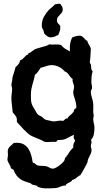

<svg xmlns="http://www.w3.org/2000/svg" viewBox="-20 -809 589 1061"><path d="M481.9 -35.2Q484.4 -32.7 485.1 -29.8Q485.8 -26.9 485.8 -23.9Q485.8 -18.6 483.9 -13.2Q481.9 -7.8 481.9 -2Q481.9 3.9 483.9 9.5Q485.8 15.1 485.8 21Q485.8 29.8 482.4 38.1Q479 46.4 474.9 54.2Q470.7 62 467.3 69.8Q463.9 77.6 463.9 85.9Q463.9 87.9 458.5 98.1Q453.1 108.4 446.3 120.8Q439.5 133.3 432.9 144.5Q426.3 155.8 423.8 159.2Q417.5 161.6 412.6 165.5Q407.7 169.4 402.6 173.6Q397.5 177.7 391.8 180.9Q386.2 184.1 378.9 185.1Q377 191.4 371.8 194.6Q366.7 197.8 360.8 200.4Q355 203.1 349.6 206.5Q344.2 210 342.8 216.8H338.9Q332.5 216.3 326.4 218Q320.3 219.7 314 222.2Q307.6 224.6 301.5 227.1Q295.4 229.5 289.1 230Q277.8 231 266.6 231.4Q255.4 231.9 244.1 231.9Q236.8 231.9 228.3 231.7Q219.7 231.4 211.2 230Q202.6 228.5 194.8 225.6Q187 222.7 182.1 216.8Q175.8 214.4 169.2 213.6Q162.6 212.9 155.8 210L149.9 204.1Q132.8 198.7 118.7 193.8Q104.5 189 93.3 181.4Q82 173.8 72.8 162.4Q63.5 150.9 56.2 132.8Q54.7 127.4 49.3 125.7Q43.9 124 40 120.1Q39.6 113.3 36.6 107.4Q33.7 101.6 30.3 95.7Q26.9 89.8 23.9 84Q21 78.1 21 70.8Q21 65.4 22.5 60.3Q23.9 55.2 23.9 48.8Q23.9 43.5 23.4 37.8Q22.9 32.2 22.9 26.9Q22.9 18.1 26.4 12Q29.8 5.9 34.7 0.7Q39.6 -4.4 45.4 -9Q51.3 -13.7 56.2 -19Q60.5 -19 64.5 -19.5Q68.4 -20 73.2 -20Q96.2 -20 111.6 -11Q127 -2 136.7 12.9Q146.5 27.8 151.9 46.6Q157.2 65.4 160.2 85Q161.1 90.3 164.8 91.1Q168.5 91.8 172.9 94.2Q175.8 96.7 178.5 99.6Q181.2 102.5 185.1 104Q197.8 108.4 210.9 107.7Q224.1 106.9 236.8 109.9Q246.1 112.8 254.4 117.9Q262.7 123 272 123Q278.8 123 288.8 117.7Q298.8 112.3 308.6 105Q318.4 97.7 326.4 89.4Q334.5 81.1 336.9 75.2Q338.4 71.8 338.4 68.4Q338.4 64.9 339.8 62L347.2 59.1V51.8L353 48.8Q358.9 37.1 366.7 26.6Q374.5 16.1 384.8 6.8V-2Q384.8 -10.3 387.7 -17.1Q390.6 -23.9 395 -30.8Q392.6 -36.6 390.9 -39.8Q389.2 -43 387.9 -46.1Q386.7 -49.3 387 -53.2Q387.2 -57.1 389.2 -64Q375 -58.6 366.2 -53.5Q357.4 -48.3 349.1 -44.2Q340.8 -40 330.3 -37.6Q319.8 -35.2 301.8 -35.2Q298.8 -35.2 297.4 -33.4Q295.9 -31.7 294.4 -29.8Q293 -27.8 291 -26.1Q289.1 -24.4 285.2 -24.9Q273.9 -25.9 262.7 -24.9Q251.5 -23.9 240.2 -23.9Q233.4 -23.9 229.7 -24.7Q226.1 -25.4 223.1 -26.9Q220.2 -28.3 217 -30.3Q213.9 -32.2 208 -35.2Q195.3 -41 181.9 -45.9Q168.5 -50.8 155.8 -57.1Q144 -63 133.1 -72.5Q122.1 -82 111.8 -92.8Q101.6 -103.5 92 -114.5Q82.5 -125.5 73.2 -134.8V-142.1Q74.2 -157.7 66.9 -167.7Q59.6 -177.7 49.8 -189Q48.8 -207.5 45.9 -227.5Q43 -247.6 43 -266.1Q43 -278.8 44.9 -292Q46.9 -305.2 46.9 -317.9Q46.9 -324.2 44.9 -330.1Q43 -335.9 43 -341.8Q43 -345.7 43.9 -349.1Q44.9 -352.5 45.9 -356.7Q46.9 -360.8 47.9 -366.5Q48.8 -372.1 48.8 -380.9Q48.8 -381.8 51.3 -389.4Q53.7 -397 56.6 -406.2Q59.6 -415.5 62.3 -424.6Q64.9 -433.6 65.9 -438Q75.7 -445.8 82.5 -454.8Q89.4 -463.9 91.8 -476.1Q99.1 -478 104.5 -482.7Q109.9 -487.3 114.5 -492.7Q119.1 -498 124.5 -502.7Q129.9 -507.3 137.2 -508.8Q136.2 -508.8 136.2 -511.2Q136.2 -515.6 140.1 -516.1Q144 -516.6 147 -518.1Q152.8 -522 158 -526.4Q163.1 -530.8 168.9 -534.2Q176.3 -538.6 186.5 -541.7Q196.8 -544.9 208.3 -547.9Q219.7 -550.8 231.4 -554.4Q243.2 -558.1 252.9 -564Q261.2 -562.5 269.3 -562.7Q277.3 -563 285.4 -563.2Q293.5 -563.5 301.5 -563Q309.6 -562.5 317.9 -560.1Q327.1 -547.9 339.8 -539.8Q352.5 -531.7 366.2 -524.9V-539.1Q365.2 -555.7 368.4 -571.8Q371.6 -587.9 378.9 -602.1Q388.7 -606.4 399.7 -609.1Q410.6 -611.8 420.9 -611.8Q428.2 -611.8 433.3 -608.2Q438.5 -604.5 442.9 -599.9Q447.3 -595.2 451.9 -590.3Q456.5 -585.4 462.9 -583Q463.4 -576.7 466.6 -570.8Q469.7 -564.9 473.1 -559.6Q476.6 -554.2 479.2 -548.3Q481.9 -542.5 481.9 -536.1Q481.9 -523.9 480.5 -512Q479 -500 479 -487.8Q479 -481.9 477.5 -476.1Q476.1 -470.2 476.1 -463.9Q476.1 -461.4 478.3 -458.5Q480.5 -455.6 481.9 -454.1Q483.4 -449.2 483.4 -443.6Q483.4 -438 483.9 -432.9Q484.4 -427.7 486.1 -423.1Q487.8 -418.5 492.2 -415Q487.3 -400.9 486.1 -386.5Q484.9 -372.1 484.9 -356.9Q484.9 -348.6 486.8 -341.1Q488.8 -333.5 488.8 -325.2Q488.8 -318.8 485.4 -313.5Q481.9 -308.1 481.9 -301.8Q481.9 -290 485.4 -278.1Q488.8 -266.1 492.2 -253.9Q496.1 -238.3 495.6 -221.9Q495.1 -205.6 495.1 -189Q495.1 -184.6 496.6 -179.9Q498 -175.3 498 -169.9Q498 -165.5 496.6 -161.6Q495.1 -157.7 495.1 -152.8Q495.1 -140.1 498.5 -127.4Q502 -114.7 502 -101.1Q502 -84 498.3 -65.9Q494.6 -47.9 481.9 -35.2ZM384.8 -296.9Q384.8 -305.2 387 -313.5Q389.2 -321.8 389.2 -330.1Q389.2 -335.9 387.2 -341.3Q385.3 -346.7 383.5 -351.8Q381.8 -356.9 380.9 -362.1Q379.9 -367.2 381.8 -373Q377 -375 373.3 -378.9Q369.6 -382.8 366.2 -387.5Q362.8 -392.1 359.6 -396.7Q356.4 -401.4 353 -404.8Q350.1 -408.7 345.5 -410.4Q340.8 -412.1 336.9 -415Q333 -418 330.6 -421.4Q328.1 -424.8 324.2 -428.2Q311.5 -438 296.6 -443.6Q281.7 -449.2 266.1 -449.2Q255.4 -449.2 247.1 -447Q238.8 -444.8 231.7 -442.4Q224.6 -439.9 218.3 -437.7Q211.9 -435.5 205.1 -435.1Q197.3 -424.3 190.4 -413.6Q183.6 -402.8 172.9 -396Q170.4 -380.4 166.7 -367.9Q163.1 -355.5 159.7 -343.5Q156.2 -331.5 153.6 -317.9Q150.9 -304.2 150.9 -286.1Q150.9 -270.5 151.1 -260.3Q151.4 -250 153.6 -241.2Q155.8 -232.4 160.2 -223.6Q164.6 -214.8 172.9 -202.1Q176.8 -195.8 180.2 -188.7Q183.6 -181.6 189 -176.8Q193.4 -172.4 199.5 -169.7Q205.6 -167 210.9 -164.1Q215.3 -161.1 220.9 -155.3Q226.6 -149.4 231 -147.9Q231.4 -147.5 237.8 -146Q244.1 -144.5 252 -142.8Q259.8 -141.1 266.4 -139.6Q272.9 -138.2 273.9 -138.2Q287.6 -138.2 300.5 -141.1Q313.5 -144 327.1 -141.1Q331.5 -141.6 334 -144.3Q336.4 -147 338.9 -149.4Q341.3 -151.9 344.2 -153.6Q347.2 -155.3 353 -153.8Q355 -159.7 359.1 -164.1Q363.3 -168.5 367.9 -172.4Q372.6 -176.3 377 -180.2Q381.3 -184.1 384.8 -189Q388.2 -192.9 388.7 -197.5Q389.2 -202.1 392.1 -206.1Q394.5 -208.5 398.2 -210Q401.9 -211.4 401.9 -215.8Q401.9 -229.5 399.2 -241.2Q396.5 -252.9 393.3 -262.9Q390.1 -272.9 387.5 -281.2Q384.8 -289.6 384.8 -296.9ZM210.9 -668.5Q210.9 -694.3 222.4 -715.8Q233.9 -737.3 251 -755.4Q259.3 -763.2 268.1 -769.8Q276.9 -776.4 283.7 -785.6H286.6Q292 -785.6 296.6 -787.1Q301.3 -788.6 306.6 -788.6Q312 -788.6 314.9 -785.6Q319.3 -779.3 323 -772.5Q326.7 -765.6 326.7 -757.3Q326.7 -746.6 321.8 -739.7Q316.9 -732.9 310.8 -727.1Q304.7 -721.2 299.8 -714.6Q294.9 -708 294.9 -697.3Q294.9 -689.9 296.6 -686Q298.3 -682.1 301 -679.2Q303.7 -676.3 306.9 -673.3Q310.1 -670.4 313 -665.5V-657.2Q314 -645.5 309.8 -636.2Q305.7 -627 302.7 -616.2Q290.5 -610.4 281 -606.4Q271.5 -602.5 257.8 -602.5Q253.4 -602.5 248.8 -604.7Q244.1 -606.9 239.5 -610.1Q234.9 -613.3 231 -616.9Q227.1 -620.6 224.6 -623.5Q223.1 -626.5 222.2 -632.3Q221.2 -638.2 219.7 -641.6Q217.8 -646.5 216.3 -648.9Q214.8 -651.4 213.6 -653.6Q212.4 -655.8 211.7 -658.9Q210.9 -662.1 210.9 -668.5Z"/></svg>

Font: Margarine
Style: Regular
Weight: 400
Designer: Astigmatic (AOETI)
Foundry: Astigmatic (AOETI)
Version: Version 1.000